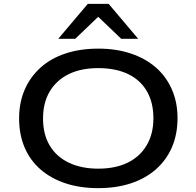

<svg xmlns="http://www.w3.org/2000/svg" viewBox="-20 -966 1018 995"><path d="M489 9Q395 9 319.5 -16Q244 -41 190 -88Q136 -135 107.5 -202Q79 -269 79 -352Q79 -435 108 -501.5Q137 -568 190.5 -616Q244 -664 320 -689Q396 -714 490 -714Q583 -714 658.5 -688.5Q734 -663 787.5 -616.5Q841 -570 870.5 -503Q900 -436 900 -354Q900 -270 871 -203Q842 -136 788 -88.5Q734 -41 658.5 -16Q583 9 489 9ZM489 -92Q578 -92 641.5 -123Q705 -154 740 -213Q775 -272 775 -353Q775 -435 741 -493.5Q707 -552 643 -582.5Q579 -613 489 -613Q400 -613 336.5 -582Q273 -551 238 -492.5Q203 -434 203 -352Q203 -270 237.5 -212Q272 -154 336.5 -123Q401 -92 489 -92ZM282 -765 435 -946H543L696 -765H608L489 -879L370 -765Z"/></svg>

Font: Nunito Sans 10pt Expanded SemiBold
Style: Regular
Weight: 600
Width: 7
Designer: Vernon Adams
Foundry: Vernon Adams
Version: Version 3.101;gftools[0.9.27]